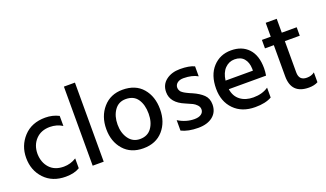

<svg xmlns="http://www.w3.org/2000/svg" viewBox="-70 -1155 2737 1613"><g transform="rotate(-20 1298.5 -348.5)"><path d="M142.1 -251Q142.1 -329.1 189.5 -379.2Q236.8 -429.2 315.9 -429.2Q377.9 -428.7 426.8 -397.9V-487.8Q372.1 -516.1 306.2 -516.1Q184.1 -516.1 112.5 -438.5Q41 -360.8 41 -252Q41 -140.1 111.8 -65.2Q182.6 9.8 301.8 9.8Q377.9 9.8 426.8 -20V-107.9Q375 -75.2 314.9 -75.2Q233.9 -75.2 189 -124.5Q144 -173.8 142.1 -251Z M543.9 0H642.6V-707H543.9Z M996.1 8.8Q1108.9 8.8 1173.6 -65.2Q1238.3 -139.2 1238.3 -253.2Q1238.3 -367.2 1175.3 -440.7Q1112.3 -514.2 996.1 -514.2Q888.2 -514.2 822.3 -438.5Q756.3 -362.8 756.3 -249Q756.3 -137.2 820.3 -64.2Q884.3 8.8 996.1 8.8ZM995.1 -431.2Q1066.9 -431.2 1101.1 -380.6Q1135.3 -330.1 1135.3 -251Q1135.3 -173.8 1099.6 -124Q1064 -74.2 996.1 -74.2Q932.1 -74.2 895.3 -125.5Q858.4 -176.8 858.4 -252Q858.4 -328.1 894.3 -379.6Q930.2 -431.2 995.1 -431.2Z M1637.7 -490.2Q1591.8 -512.2 1509.8 -512.2Q1434.6 -512.2 1384.8 -474.1Q1335 -436 1335 -369.1Q1334.5 -273.9 1453.6 -225.1Q1495.6 -207 1513.2 -198.5Q1530.8 -189.9 1547.9 -172.4Q1564.9 -154.8 1564.9 -132.8Q1564.9 -106.9 1543.5 -91.1Q1522 -75.2 1482.9 -75.2Q1407.7 -75.2 1337.9 -118.2V-24.9Q1397.9 4.9 1487.8 4.9Q1569.8 4.9 1617.9 -33.7Q1666 -72.3 1666 -140.1Q1666 -193.8 1632.3 -226.6Q1598.6 -259.3 1539.6 -285.2Q1534.7 -287.1 1522.2 -292.5Q1509.8 -297.9 1504.9 -300.5Q1500 -303.2 1489.5 -308.1Q1479 -313 1474.4 -316.4Q1469.7 -319.8 1461.7 -325Q1453.6 -330.1 1450.2 -334.5Q1446.8 -338.9 1442.9 -345.5Q1439 -352.1 1437.3 -358.6Q1435.5 -365.2 1435.5 -372.1Q1435.5 -397.9 1456.1 -414.1Q1476.6 -430.2 1511.7 -430.2Q1588.9 -429.7 1637.7 -400.9Z M2082 -290H1837.4Q1846.2 -358.9 1882.3 -395.5Q1918.5 -432.1 1968.3 -432.1Q2022.5 -432.1 2051.3 -398.7Q2080.1 -365.2 2082 -308.1ZM2145 -115.2Q2090.8 -77.1 2010.3 -77.1Q1940.4 -77.1 1894.3 -112.1Q1848.1 -147 1838.4 -212.9H2171.4Q2177.2 -247.1 2177.2 -277.8Q2177.2 -392.1 2120.4 -452.6Q2063.5 -513.2 1966.3 -513.2Q1867.2 -513.2 1803.2 -443.6Q1739.3 -374 1739.3 -252Q1739.3 -137.2 1809.1 -66.2Q1878.9 4.9 1997.1 4.9Q2088.9 5.4 2145 -26.9Z M2418.9 -431.2H2552.2V-506.8H2418.9V-630.9H2320.3V-506.8H2241.2V-431.2H2320.3V-153.8Q2319.8 4.9 2477.1 4.9Q2524.9 4.9 2558.1 -13.2V-101.1Q2530.3 -79.1 2489.3 -79.1Q2418.9 -78.6 2418.9 -151.9Z"/></g></svg>

Font: FAU Chimera Medium
Style: Regular
Weight: 500
Version: Version 1.002;hotconv 1.0.117;makeotfexe 2.5.65602